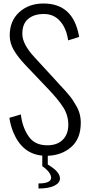

<svg xmlns="http://www.w3.org/2000/svg" viewBox="-20 -872 503 1091"><path d="M198.7 199.2V170.4Q270.5 170.4 270.5 137.7Q270.5 122.1 256.3 104.5Q242.2 86.9 220.2 72.3V12.2Q106.4 2 55.7 -120.1Q40 -158.2 33.2 -202.6L98.6 -221.7Q106.4 -150.9 141.6 -98.6Q176.3 -46.4 248.5 -46.4Q305.7 -46.4 336.9 -78.1Q368.2 -109.9 368.2 -163.1Q368.2 -216.3 339.8 -261.2Q311.5 -306.2 255.4 -364.7L124 -502.9Q81.1 -548.3 58.1 -587.9Q35.2 -627.4 35.2 -670.9Q35.2 -753.4 89.4 -802.7Q143.6 -852.1 227.5 -852.1Q394.5 -852.1 428.2 -669.9L429.7 -662.1L367.2 -642.6Q357.4 -711.4 321.3 -752Q286.1 -792.5 229.5 -792.5Q172.9 -792.5 139.6 -764.2Q106.4 -735.8 106.9 -678.7Q106.9 -621.6 175.8 -546.9L299.3 -412.6Q304.2 -407.2 323.7 -385.7Q343.8 -364.3 349.6 -357.9Q355.5 -351.1 372.1 -331.5Q388.7 -311.5 394.5 -301.8Q400.4 -292 411.6 -273.4Q439 -229 439 -174.3Q439 -84.5 385.3 -37.1Q331.5 10.3 251.5 13.2V63Q320.8 103.5 320.8 142.1Q320.3 168 288.1 183.6Q255.9 199.2 198.7 199.2Z"/></svg>

Font: Oswald-Light
Style: Light
Weight: 300
Designer: vernon adams
Foundry: vernon adams
Version: Version ; ttfautohint (v0.92.18-e454-dirty) -l 8 -r 50 -G 20